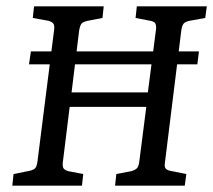

<svg xmlns="http://www.w3.org/2000/svg" viewBox="-20 -589 676 609"><path d="M19 0 23 -37 73 -47Q87 -50 92 -56Q97 -62 99 -78L152 -497Q153 -510 148.5 -515Q144 -520 134 -523L84 -532L88 -569H309L305 -532L258 -523Q244 -520 239 -514.5Q234 -509 231 -492L207 -296H449L475 -497Q476 -510 472 -515.5Q468 -521 457 -523L410 -532L414 -569H636L631 -532L581 -523Q567 -520 562 -513.5Q557 -507 555 -492L503 -72Q501 -60 505.5 -54.5Q510 -49 521 -47L571 -37L566 0H345L349 -37L396 -46Q407 -49 413.5 -54.5Q420 -60 422 -78L444 -250H201L179 -72Q178 -60 182 -54.5Q186 -49 197 -46L244 -37L240 0ZM72 -385 78 -426H611L606 -385Z"/></svg>

Font: Yrsa
Style: Italic
Weight: 400
Italic angle: -7.10001°
Designer: Anna Giedrys (Yrsa+Rasa design), David Brezina (Yrsa art-direction, Rasa art-direction, design)
Foundry: Rosetta Type Foundry
Version: Version 2.004